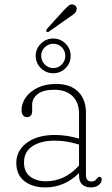

<svg xmlns="http://www.w3.org/2000/svg" viewBox="-20 -829 501 860"><path d="M53 -100Q53 -154 100 -189.2Q147 -224.5 227 -224.5Q253.5 -224.5 282 -220Q310.5 -215.5 334 -208V-318.5Q334 -371.5 304.2 -399.2Q274.5 -427 223 -427Q173 -427 148.5 -407.5Q124 -388 124 -359.5V-331.5Q124 -304.5 100 -304.5Q89 -304.5 82.8 -313.2Q76.5 -322 76.5 -335Q76.5 -366 95.5 -392.8Q114.5 -419.5 149 -436.2Q183.5 -453 231.5 -453Q295 -453 330 -418.5Q365 -384 365 -324.5V-46Q365 -16 390 -16Q404.5 -16 412.5 -27.5Q415.5 -31 418.5 -34Q421.5 -37 425.5 -37Q435.5 -37 435.5 -25Q435.5 -11 422 -0.2Q408.5 10.5 387.5 10.5Q362.5 10.5 348.2 -2.8Q334 -16 334 -43V-54Q303.5 -23 265 -6.2Q226.5 10.5 183.5 10.5Q125.5 10.5 89.2 -17.8Q53 -46 53 -100ZM87.5 -102Q87.5 -58.5 115.5 -37.8Q143.5 -17 185 -17Q270.5 -17 334 -87.5V-181.5Q310 -189 282.8 -194Q255.5 -199 225.5 -199Q162 -199 124.8 -173.8Q87.5 -148.5 87.5 -102ZM264 -781Q278 -796 288 -804Q298 -812 309.5 -808Q327.5 -801.5 322.5 -782.5Q320 -773.5 311.2 -766.5Q302.5 -759.5 291.5 -752.5L198.5 -687Q193 -683 188 -687.5Q186 -690.5 187.5 -694.2Q189 -698 191 -700.5ZM218.5 -501Q186 -501 163 -523.8Q140 -546.5 140 -579Q140 -610.5 163 -633.5Q186 -656.5 218.5 -656.5Q251 -656.5 273.8 -633.5Q296.5 -610.5 296.5 -579Q296.5 -546.5 273.8 -523.8Q251 -501 218.5 -501ZM218.5 -633Q196.5 -633 180.5 -617.2Q164.5 -601.5 164.5 -579Q164.5 -556.5 180.5 -540.2Q196.5 -524 218.5 -524Q241 -524 256.8 -540.2Q272.5 -556.5 272.5 -579Q272.5 -601.5 256.8 -617.2Q241 -633 218.5 -633Z"/></svg>

Font: Fraunces 72pt SuperSoft Thin
Style: Regular
Weight: 100
Version: Version 1.000;[b76b70a41]